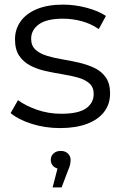

<svg xmlns="http://www.w3.org/2000/svg" viewBox="-20 -550 528 832"><path d="M240 5Q175 5 117 -13.5Q59 -32 26 -60L58 -116Q90 -92 140 -74.5Q190 -57 245 -57Q320 -57 353 -80.5Q386 -104 386 -143Q386 -172 367.5 -188.5Q349 -205 319 -213.5Q289 -222 252 -228Q215 -234 178.5 -242Q142 -250 112 -265.5Q82 -281 63.5 -308Q45 -335 45 -380Q45 -423 69 -457Q93 -491 139.5 -510.5Q186 -530 253 -530Q304 -530 355 -516.5Q406 -503 439 -481L408 -424Q373 -448 333 -458.5Q293 -469 253 -469Q182 -469 148.5 -444.5Q115 -420 115 -382Q115 -352 133.5 -335Q152 -318 182.5 -308.5Q213 -299 249.5 -293Q286 -287 322.5 -278.5Q359 -270 389.5 -255.5Q420 -241 438.5 -214.5Q457 -188 457 -145Q457 -99 431.5 -65.5Q406 -32 357.5 -13.5Q309 5 240 5ZM208 262 236 154 243 182Q224 182 212 171Q200 160 200 143Q200 126 212 115Q224 104 243 104Q263 104 274.5 115.5Q286 127 286 143Q286 153 283.5 164Q281 175 275 188L247 262Z"/></svg>

Font: MOST Montserrat
Style: Regular
Weight: 400
Designer: Julieta Ulanovsky
Foundry: Julieta Ulanovsky
Version: Version 8.000;March 11, 2024;FontCreator 15.0.0.2926 64-bit